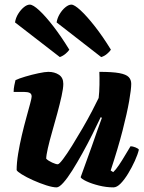

<svg xmlns="http://www.w3.org/2000/svg" viewBox="-20 -811 622 831"><path d="M225 0Q208 0 180 -9Q152 -18 123 -31Q94 -44 74 -56.5Q54 -69 52 -75Q52 -106 58.5 -145.5Q65 -185 74.5 -225.5Q84 -266 94 -302Q104 -338 110.5 -362.5Q117 -387 117 -393Q117 -405 108.5 -409Q100 -413 86 -413H39Q39 -427 42 -441.5Q45 -456 47 -464Q61 -471 89.5 -479.5Q118 -488 146.5 -494Q175 -500 189 -500Q216 -500 235 -487.5Q254 -475 254 -448Q254 -429 246.5 -395Q239 -361 228 -320.5Q217 -280 205.5 -240Q194 -200 187 -169Q180 -138 180 -124Q189 -115 205.5 -107.5Q222 -100 230 -100Q236 -100 253 -122.5Q270 -145 292 -180.5Q314 -216 337 -255.5Q360 -295 378.5 -330.5Q397 -366 407 -387Q410 -412 410.5 -444Q411 -476 410 -500Q467 -500 496.5 -494.5Q526 -489 537 -477.5Q548 -466 548 -448Q548 -425 539 -373.5Q530 -322 510.5 -246Q491 -170 459 -73L470 -66Q481 -76 494.5 -96Q508 -116 521.5 -139Q535 -162 545 -178Q554 -178 566.5 -173Q579 -168 581 -163Q576 -142 563.5 -114.5Q551 -87 535 -60.5Q519 -34 502.5 -17Q486 0 471 0Q440 0 408 -8Q376 -16 354 -26.5Q332 -37 329 -44L377 -177Q390 -215 402 -248.5Q414 -282 421 -301L416 -304Q400 -270 379.5 -229Q359 -188 336.5 -147.5Q314 -107 293 -73.5Q272 -40 254 -20Q236 0 225 0ZM418 -564 225 -714Q228 -733 238.5 -750.5Q249 -768 263 -779.5Q277 -791 289 -791Q302 -791 329 -766Q356 -741 390.5 -697Q425 -653 460 -596Q456 -589 444 -578.5Q432 -568 418 -564ZM239 -564 45 -714Q48 -734 59 -751.5Q70 -769 83.5 -780Q97 -791 109 -791Q123 -791 150 -766Q177 -741 211 -697Q245 -653 280 -596Q276 -589 264.5 -579Q253 -569 239 -564Z"/></svg>

Font: Texturina 12pt Black
Style: Italic
Weight: 900
Italic angle: -11°
Designer: Guillermo Torres Carreño
Foundry: Omnibus-Type
Version: Version 1.002